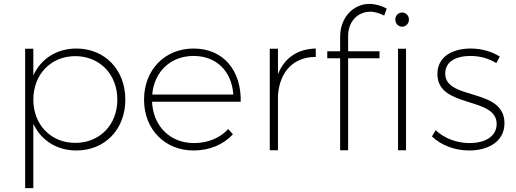

<svg xmlns="http://www.w3.org/2000/svg" viewBox="-20 -771 2645 985"><path d="M372 -522C270 -522 190 -469 151 -384V-521H109V194H151V-136C190 -52 270 1 372 1C519 1 623 -108 623 -260C623 -413 518 -522 372 -522ZM366 -38C241 -38 151 -131 151 -260C151 -389 241 -483 366 -483C492 -483 582 -389 582 -260C582 -131 492 -38 366 -38Z M973 -522C826 -522 719 -413 719 -260C719 -107 826 1 973 1C1056 1 1127 -30 1175 -82L1151 -109C1109 -63 1046 -37 975 -37C854 -37 766 -122 760 -249H1215C1218 -410 1126 -522 973 -522ZM761 -286C771 -404 856 -484 973 -484C1092 -484 1169 -404 1177 -286Z M1406 -390V-521H1364V0H1406V-282C1415 -403 1485 -479 1600 -479V-522C1507 -520 1439 -474 1406 -390Z M1725 -583V-508H1659V-472H1725V0H1766V-472H1927V-508H1766V-587C1766 -661 1816 -711 1880 -711C1904 -711 1929 -702 1951 -691L1964 -727C1939 -741 1908 -750 1879 -751C1796 -753 1725 -684 1725 -583ZM2043 -707C2024 -707 2008 -691 2008 -671C2008 -650 2024 -634 2043 -634C2062 -634 2078 -650 2078 -671C2078 -691 2062 -707 2043 -707ZM2022 0H2063V-521H2022Z M2526 -447 2544 -481C2503 -506 2453 -522 2395 -522C2303 -522 2224 -482 2224 -391C2224 -212 2532 -279 2528 -132C2525 -66 2462 -37 2389 -37C2323 -37 2260 -61 2215 -103L2196 -71C2244 -25 2314 1 2387 1C2481 1 2568 -42 2568 -139C2568 -323 2264 -254 2264 -394C2264 -456 2321 -484 2394 -484C2444 -484 2490 -470 2526 -447Z"/></svg>

Font: Montserrat arm ExtraLight
Style: Regular
Weight: 275
Designer: Julieta Ulanovsky
Foundry: Julieta Ulanovsky
Version: Version 6.000;PS 006.000;hotconv 1.0.88;makeotf.lib2.5.64775